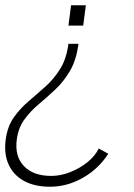

<svg xmlns="http://www.w3.org/2000/svg" viewBox="-27 -537 509 728"><path d="M162.5 171Q104 171 64 149Q24 127 5.8 87Q-12.5 47 -5.5 -7Q1 -57 24.8 -91Q48.5 -125 80.5 -152.2Q112.5 -179.5 144.5 -208Q176.5 -236.5 200.8 -275Q225 -313.5 232.5 -371H270.5Q262.5 -309 238.2 -268Q214 -227 182.5 -197.5Q151 -168 119.8 -141.8Q88.5 -115.5 65.5 -84Q42.5 -52.5 36.5 -7Q28.5 56 64 93Q99.5 130 167.5 130Q202.5 130 239 115.8Q275.5 101.5 304.8 77.8Q334 54 347.5 26L383.5 46Q347 103 287.5 137Q228 171 162.5 171ZM232.5 -440 242.5 -517H298.5L288.5 -440Z"/></svg>

Font: Public Sans Thin Thin
Style: Italic
Weight: 250
Italic angle: -8°
Version: Version 2.001